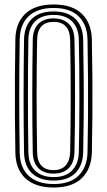

<svg xmlns="http://www.w3.org/2000/svg" viewBox="-20 -828 479 856"><path d="M219.2 8Q138.2 8 94.1 -32.2Q50 -72.5 48.5 -147.5Q47 -226.5 46.5 -313Q46 -399.5 46.5 -486.1Q47 -572.8 48.5 -652.5Q49.8 -726.5 93.5 -767.2Q137.2 -808 219.2 -808Q302.5 -808 345.2 -766.2Q388 -724.5 389.5 -652.5Q391.2 -571.2 391.9 -482.5Q392.5 -393.8 391.9 -307.5Q391.2 -221.2 389.5 -147.8Q387.8 -75.8 345 -33.9Q302.2 8 219.2 8ZM219.2 -7.5Q293.2 -7.5 330.9 -45.5Q368.5 -83.5 370.2 -148.2Q371.8 -216 372.4 -299.2Q373 -382.5 372.5 -472.8Q372 -563 370.2 -652Q368.8 -717.8 330.6 -755.1Q292.5 -792.5 219.2 -792.5Q147 -792.5 108 -755.9Q69 -719.2 67.8 -652Q65.8 -528.2 65.8 -398.6Q65.8 -269 67.8 -148Q69.2 -78.8 109.1 -43.1Q149 -7.5 219.2 -7.5ZM219.2 -23Q158 -23 123.2 -54.9Q88.5 -86.8 87.2 -148.5Q85 -270 85.1 -398.4Q85.2 -526.8 87.2 -651.5Q88.2 -711.2 122.1 -744.1Q156 -777 219.2 -777Q281.2 -777 315.4 -744.5Q349.5 -712 350.8 -651.2Q352.5 -569 353.1 -480.9Q353.8 -392.8 353.1 -307.4Q352.5 -222 350.8 -148.5Q349.2 -89.5 315.8 -56.2Q282.2 -23 219.2 -23ZM219.2 -38.5Q273.2 -38.5 301.6 -68Q330 -97.5 331.5 -149Q334 -263.5 334 -395.1Q334 -526.8 331.5 -650.8Q330.2 -704.5 301 -733Q271.8 -761.5 219.2 -761.5Q166 -761.5 136.8 -733Q107.5 -704.5 106.5 -651.2Q104.5 -525.5 104.5 -397.2Q104.5 -269 106.5 -148.8Q107.8 -94 137.6 -66.2Q167.5 -38.5 219.2 -38.5ZM219.2 -54Q175 -54 150.9 -78.8Q126.8 -103.5 126 -149.2Q123.8 -271.2 123.9 -401Q124 -530.8 126 -650.8Q126.8 -696 150.6 -721Q174.5 -746 219.2 -746Q261.2 -746 286.1 -722.2Q311 -698.5 312 -650.2Q314.8 -519 314.6 -389.9Q314.5 -260.8 312 -150.2Q310.8 -103.2 286.6 -78.6Q262.5 -54 219.2 -54ZM219.2 -69.5Q254.5 -69.5 273.1 -91Q291.8 -112.5 292.8 -150.8Q295 -255.2 295.2 -386.2Q295.5 -517.2 292.8 -649.8Q291 -730.5 219.2 -730.5Q146.8 -730.5 145.5 -650.5Q143.2 -532 143.2 -402.5Q143.2 -273 145.5 -149.8Q147 -69.5 219.2 -69.5Z"/></svg>

Font: Big Shoulders Inline Text SemiBold
Style: Regular
Weight: 600
Designer: Patric King
Foundry: XO Type Co
Version: Version 1.000